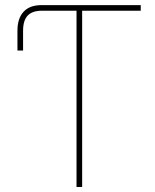

<svg xmlns="http://www.w3.org/2000/svg" viewBox="-20 -748 620 768"><path d="M49.8 -545.9V-625Q49.8 -674.8 74.5 -701.2Q99.1 -727.5 145.5 -727.5H199.2V-705.1H147.5Q108.9 -705.1 90.6 -685.5Q72.3 -666 72.3 -625V-545.9ZM199.2 -705.1V-727.5H543V-705.1H308.6V0H286.1V-705.1Z"/></svg>

Font: Inter 28pt Thin
Style: Regular
Weight: 250
Designer: Rasmus Andersson
Foundry: rsms
Version: Version 4.001;git-66647c0bb